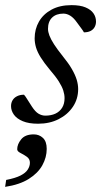

<svg xmlns="http://www.w3.org/2000/svg" viewBox="-45 -472 394 748"><path d="M48.5 -103Q54.5 -96.5 60.5 -86.2Q66.5 -76 79.5 -56.5Q92.5 -36.5 105.2 -29Q118 -21.5 131.5 -21.5Q154 -21.5 170.8 -29.2Q187.5 -37 197 -52.2Q206.5 -67.5 206.5 -89.5Q206.5 -104 201.5 -119.5Q196.5 -135 184.2 -154.5Q172 -174 149 -200.5Q126.5 -227.5 113.5 -248.5Q100.5 -269.5 95.2 -287.5Q90 -305.5 90 -322.5Q90 -358.5 106.8 -387.8Q123.5 -417 155.8 -434.5Q188 -452 233.5 -452Q267.5 -452 288.2 -443.2Q309 -434.5 319 -420.2Q329 -406 329 -388Q329 -376 323.5 -366.2Q318 -356.5 307.5 -351.2Q297 -346 282 -346Q278.5 -352.5 272.2 -360.8Q266 -369 254 -385.5Q242 -402.5 228.8 -410.8Q215.5 -419 202 -419Q174 -419 158 -403.5Q142 -388 142 -359.5Q142 -348 147.5 -333.5Q153 -319 165.5 -299.5Q178 -280 200 -252.5Q222 -225.5 235 -203Q248 -180.5 253.8 -161.5Q259.5 -142.5 259.5 -125Q259.5 -86.5 239 -56Q218.5 -25.5 183.5 -7.8Q148.5 10 103.5 10Q67 10 43.8 0.2Q20.5 -9.5 9.2 -25.2Q-2 -41 -2 -58.5Q-2 -71.5 4 -81.5Q10 -91.5 21.5 -97.2Q33 -103 48.5 -103ZM22 109.5Q22 90 37.5 70.8Q53 51.5 86.5 51.5Q107.5 51.5 122.2 65.2Q137 79 137 108Q137 141 120 171.8Q103 202.5 67.2 225Q31.5 247.5 -25 256L-21 229Q15 222 35 211.8Q55 201.5 63.2 188.5Q71.5 175.5 71.5 162Q71.5 147 59.2 138.5Q47 130 34.5 123.8Q22 117.5 22 109.5Z"/></svg>

Font: Newsreader 28pt
Style: Italic
Weight: 400
Italic angle: -17°
Version: Version 1.003